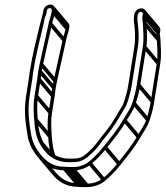

<svg xmlns="http://www.w3.org/2000/svg" viewBox="-20 -710 706 818"><path d="M582.3 -674.5C568.6 -674.5 554.5 -663 552.3 -649L551 -641C549.8 -633 549.7 -625.2 550.7 -617.9C554.8 -585.8 558.2 -547.4 552.3 -510L526.6 -348C522.4 -321.6 516 -300 508.3 -276.2C502.7 -258.8 501.1 -259.2 490.5 -242L474 -214C462.5 -194.3 452.2 -178.4 439 -160.8C423.2 -139.8 411.7 -127.9 395.1 -104.8C387.1 -93.6 369.2 -73.5 358.7 -64.2C339.8 -47.3 325.9 -34.5 297.4 -34.5C285.6 -34.5 274.4 -33.5 264.2 -34.5C225.9 -38.1 202.4 -53.2 184.5 -74.5C158.3 -105.5 143.3 -146.8 141.1 -200.5C138.3 -230.9 136.3 -263.9 142.2 -301L153.4 -372C155.2 -383.5 156.7 -394.7 157.8 -406.2C159.5 -416.8 161.4 -426.3 163.5 -435.5C176.3 -493.5 188.9 -552.3 201.9 -608.5L201.9 -608.7L202 -609C205 -628.4 211.5 -637.4 214.7 -658L215.8 -665C218.1 -679.1 208.4 -690.5 194.4 -690.5C180.5 -690.5 167.1 -679.3 164.8 -665L163.7 -658C162.7 -651.3 152.9 -616.8 151.1 -609.6C135.2 -544.1 117.7 -474.7 106.6 -405L106.6 -404.8L106.6 -404.6C105.5 -393.4 104.1 -382.5 102.4 -372L91.2 -301C80.4 -233.2 89.9 -179.2 98.2 -128.6C102.5 -103.1 113.9 -79 126 -61.2C152.4 -23.4 184.1 15 253.2 15.5C259.1 16.1 266.3 16.5 272.4 16.5H289.4C319.4 16.5 346.4 7.1 366.7 -9.6C390.8 -29.3 414.4 -54 433.8 -78.5C461.9 -114.2 493 -150.7 517.7 -194.1C531.8 -218.9 547.7 -237.8 558 -268.7C566.4 -294.3 573 -318.6 577.6 -348L603.3 -510C609.3 -547.9 604.9 -580 604.2 -611.3C603.9 -625.9 600.3 -630.1 602 -641L603.3 -649C605.5 -662.7 596.2 -674.5 582.3 -674.5ZM200.8 -665 199.7 -658C197 -641 191.6 -631.1 187 -609.2C175.2 -553.7 161.4 -494.1 148.7 -436.5C146.5 -427 144.5 -416.8 142.8 -406L142.8 -405.8L142.7 -405.5C141.6 -394.4 140.2 -383.2 138.4 -372L127.2 -301C121 -261.9 123.1 -228.1 126 -197.2C127.4 -162.1 135 -122 150.3 -96.4C173.1 -58.3 200.5 -25.2 260.4 -19.5C272.4 -18.4 284.2 -19.5 295.1 -19.5C330.5 -19.5 348.9 -37.1 368 -53.8C380.8 -65.1 397.7 -84.3 406.9 -97.2C421.8 -118.2 433.4 -130.8 450.7 -153.2C464.3 -171.8 475 -187.8 486.8 -208L503.2 -236C512.3 -251.5 516.6 -254.9 522.7 -273.8C530.6 -297.9 537.2 -320.2 541.6 -348L567.3 -510C573.6 -549.9 570 -589.4 565.7 -622.1C564.9 -628.2 565 -634.3 566 -641L567.3 -649C568.1 -654 574.4 -659.5 580 -659.5C585.4 -659.5 589.1 -654.3 588.3 -649L587 -641C584.7 -626.5 588.2 -619.7 589 -608.3C589.8 -575.9 593.9 -545.3 588.3 -510L562.6 -348C558.1 -319.7 551.8 -296.2 543.6 -271.2C534.5 -243.6 519.8 -226.3 504.7 -199.9C480.9 -158.1 451 -122.7 422.4 -86.5C403.7 -62.9 381 -38.5 358.2 -20.6C341.4 -7.4 320 1.5 291.8 1.5H274.7C268.9 1.5 262.8 1 256.3 0.5H255.9C193.8 0.5 163.6 -35.6 138.9 -70.8C128.1 -87 117 -110.4 113.2 -133.4C105 -183.6 95.9 -236.2 106.2 -301L117.4 -372C119.1 -382.8 120.6 -394 121.7 -405.4C132.6 -474 150 -542.9 165.8 -608.4L165.9 -608.7L166 -609C168.6 -625.7 170.4 -634.8 175.2 -644.6C177 -648.5 178 -653.4 178.7 -658L179.8 -665C180.8 -670.9 186.3 -675.5 192 -675.5C197.7 -675.5 201.7 -670.8 200.8 -665ZM248.6 13.3 308.1 84 320.4 73.4 260.9 2.7ZM267.4 14.3 326.9 85 339.2 74.4 279.7 3.7ZM284.4 14.3 343.9 85 356.2 74.4 296.7 3.7ZM356.2 -9.7 415.7 61 428 50.4 368.5 -20.3ZM421.9 -77.2 481.4 -6.5 493.7 -17.1 434.2 -87.8ZM505.1 -191.7 564.6 -121 576.9 -131.6 517.4 -202.3ZM544.6 -264.7 604.1 -194 616.4 -204.6 556.9 -275.3ZM564 -342.7 623.5 -272 635.8 -282.6 576.3 -353.3ZM589.6 -504.7 649.1 -434 661.4 -444.6 601.9 -515.3ZM590.5 -604.7 650 -534 662.3 -544.6 602.8 -615.3ZM588.4 -635.7 647.9 -565 660.2 -575.6 600.7 -646.3ZM589.6 -643.7 649.2 -573 661.4 -583.6 601.9 -654.3ZM150.9 -95.7 196 -42.1 208.3 -52.7 163.2 -106.3ZM127.4 -193.7 186.9 -123 199.2 -133.6 139.7 -204.3ZM128.5 -295.7 188 -225 200.3 -235.6 140.8 -306.3ZM139.8 -366.7 199.3 -296 211.6 -306.6 152.1 -377.3ZM144.2 -400.7 203.7 -330 215.9 -340.6 156.4 -411.3ZM149.9 -430.7 209.4 -360 221.7 -370.6 162.2 -441.3ZM188.3 -603.7 247.8 -533 260.1 -543.6 200.6 -614.3ZM201.1 -652.7 260.6 -582 272.9 -592.6 213.4 -663.3ZM202.2 -659.7 261.7 -589 274 -599.6 214.5 -670.3ZM198.9 -672.4 258.5 -601.7C260 -599.8 260.8 -597.2 260.3 -594.3L259.2 -587.3C256.5 -570.3 251.1 -560.4 246.5 -538.5C234.7 -483 220.9 -423.4 208.2 -365.8C206 -356.3 204 -346.1 202.3 -335.3L202.3 -335.1L202.3 -334.8C201.2 -323.7 199.7 -312.5 197.9 -301.3L186.7 -230.3C180.5 -191.2 182.6 -157.4 185.5 -126.5C186.7 -97 191.4 -63.5 202.7 -38.7L216.7 -46.6C206.6 -68.7 202.6 -101.7 200.6 -129.9C198.5 -160.5 195.8 -193.4 201.7 -230.3L212.9 -301.3C214.7 -312.8 216.2 -324 217.3 -335.5C219 -346 220.9 -355.6 223 -364.8C235.9 -422.8 248.5 -481.6 261.4 -537.8L261.4 -538L261.5 -538.3C264.5 -557.6 271 -566.7 274.2 -587.3L275.3 -594.3C276.4 -601.4 274.6 -607.7 270.7 -612.3L211.2 -683ZM315.8 71.2H315.4C267 71.2 238.3 49.5 216 23.1L156.5 -47.6L144.2 -37L203.7 33.7C227.2 61.5 258.4 85.4 312.7 86.2C318.7 86.3 325.9 87.2 331.9 87.2L348.9 87.2C378.9 87.2 405.9 77.8 426.2 61.2C450.3 41.4 474 16.7 493.3 -7.8C521.5 -43.4 552.5 -80 577.2 -123.4C591.3 -148.2 607.2 -167.1 617.5 -198C625.9 -223.6 632.5 -247.9 637.1 -277.3L662.8 -439.3C668.8 -477.2 664.5 -509.2 663.7 -540.6C663.4 -555.1 659.8 -559.5 661.5 -570.3L662.8 -578.3C663.9 -585.3 662 -591.8 658.1 -596.5L598.5 -667.2L586.3 -656.6L645.8 -585.9C647.5 -583.8 648.2 -581.1 647.8 -578.3L646.5 -570.3C644.3 -555.8 647.7 -548.9 648.6 -537.6C649.3 -505.2 653.4 -474.6 647.8 -439.3L622.1 -277.3C617.7 -249 611.3 -225.5 603.1 -200.5C594 -172.9 579.3 -155.6 564.2 -129.2C540.5 -87.4 510.5 -52 481.9 -15.8C463.2 7.8 440.5 32.2 417.8 50.1C400 62.7 380.2 72.2 351.3 72.2L334.3 72.2C328.5 72.2 322.1 72 315.8 71.2Z"/></svg>

Font: CiSf OpenHand
Style: GlsObl
Weight: 400
Foundry: Cannot Into Space Fonts
Version: Version 0.7892